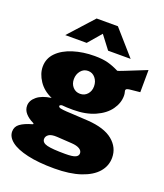

<svg xmlns="http://www.w3.org/2000/svg" viewBox="-165 -861 981 1145"><g transform="rotate(20 326.0 -288.5)"><path d="M5 53Q5 22 30.5 3.5Q56 -15 102 -28Q109 -29 109 -33Q109 -36 102 -39Q73 -53 54.5 -74Q36 -95 36 -122Q36 -155 67.5 -181Q99 -207 158 -215Q103 -239 73.5 -283.5Q44 -328 44 -373Q44 -425 80.5 -462Q117 -499 179 -518.5Q241 -538 314 -538Q366 -538 400.5 -528.5Q435 -519 470 -501Q472 -500 512 -516L644 -569L643 -428L574 -421Q563 -419 558.5 -416Q554 -413 554 -406L556 -397Q559 -387 559 -374Q559 -328 529 -286Q499 -244 440.5 -218Q382 -192 302 -192Q258 -192 231 -195Q217 -192 217 -186Q217 -177 232 -174Q247 -171 270.5 -169.5Q294 -168 302 -168L407 -162Q513 -155 566 -111.5Q619 -68 619 -3Q619 49 584.5 89Q550 129 482 152Q414 175 316 175Q215 175 145 159Q75 143 40 115.5Q5 88 5 53ZM372 -366Q372 -397 354 -419Q336 -441 308 -441Q280 -441 262 -419Q244 -397 244 -366Q244 -336 262 -316Q280 -296 308 -296Q336 -296 354 -316Q372 -336 372 -366ZM430 38Q430 21 412.5 10.5Q395 0 364 -2L268 -8Q231 -10 215 1.5Q199 13 199 30Q199 54 232.5 62.5Q266 71 347 71Q396 71 413 62.5Q430 54 430 38ZM314 -679 242 -595H106L248 -752H383L521 -595H378Z"/></g></svg>

Font: Morrison Black
Style: Regular
Weight: 900
Designer: Pablo Impallari, Rodrigo Fuenzalida (Modified by Dan O. Williams)
Version: Version 0.03;June 6, 2019;FontCreator 11.5.0.2425 64-bit; tt